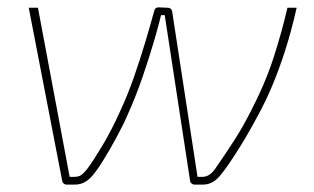

<svg xmlns="http://www.w3.org/2000/svg" viewBox="-20 -501 853 521"><path d="M161 0Q157 0 153.5 -2.5Q150 -5 149 -9L58 -480H83L169 -21H181Q190 -21 197 -24Q204 -27 217 -43Q232 -63 257 -104.5Q282 -146 305 -197Q326 -242 343 -290.5Q360 -339 374 -386Q388 -433 399 -473Q400 -477 403 -479Q406 -481 410 -481L435 -480Q440 -480 443 -477.5Q446 -475 447 -471L516 -21H528Q540 -21 549 -27.5Q558 -34 566 -46Q593 -85 615.5 -120Q638 -155 659 -196Q700 -275 722.5 -345Q745 -415 760 -480H785Q770 -414 753.5 -363Q737 -312 719 -269Q701 -226 678 -184Q648 -128 619.5 -84Q591 -40 576 -23Q570 -16 563.5 -11Q557 -6 548.5 -3Q540 0 527 0H508Q504 0 500.5 -2.5Q497 -5 496 -9L427 -460H417Q412 -438 399 -393Q386 -348 367.5 -294Q349 -240 327 -191Q314 -161 295.5 -127Q277 -93 259 -64Q241 -35 227 -20Q221 -14 214.5 -9.5Q208 -5 200 -2.5Q192 0 181 0Z"/></svg>

Font: Exo 2 Thin
Style: Italic
Weight: 250
Italic angle: -8°
Designer: Natanael Gama
Foundry: Natanael Gama
Version: Version 2.010